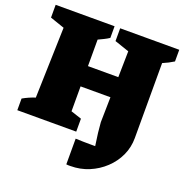

<svg xmlns="http://www.w3.org/2000/svg" viewBox="-149 -794 1085 1130"><g transform="rotate(20 393.0 -229.0)"><path d="M8 0V-73Q45 -94 85 -107L98 -549L8 -580V-660H377V-587Q362 -577 344.5 -568.5Q327 -560 310 -552V-386H500L503 -549L412 -580V-660H782V-587Q766 -577 749.5 -568.5Q733 -560 714 -552V-82Q714 -24 690.5 27Q667 78 625 117.5Q583 157 529 179.5Q475 202 413 202Q408 202 401.5 202Q395 202 388 201V40Q413 41 436.5 41.5Q460 42 484 42Q491 42 497.5 42Q504 42 511 42Q504 -3 500 -37.5Q496 -72 494 -102L497 -259H310V-103L377 -81V0Z"/></g></svg>

Font: Piazzolla SC Black
Style: Regular
Weight: 900
Designer: Juan Pablo del Peral
Foundry: Huerta Tipografica
Version: Version 1.330